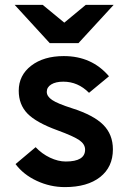

<svg xmlns="http://www.w3.org/2000/svg" viewBox="-20 -752 532 784"><path d="M245 12Q185 12 130.2 -13.5Q75.5 -39 43.5 -82L125.5 -151Q151 -124 184.2 -108.2Q217.5 -92.5 248.5 -92.5Q327.5 -92.5 327.5 -141Q327.5 -163 304.5 -179.2Q281.5 -195.5 214.5 -220Q128 -251.5 92.2 -288.2Q56.5 -325 56.5 -381.5Q56.5 -444.5 107.5 -483.8Q158.5 -523 240.5 -523Q355 -523 425 -440.5L343.5 -373Q298.5 -418.5 238.5 -418.5Q207.5 -418.5 189.2 -407.2Q171 -396 171 -377Q171 -358.5 192.8 -343.8Q214.5 -329 274 -310Q362 -282 401.5 -242.5Q441 -203 441 -142Q441 -70 388.8 -29Q336.5 12 245 12ZM183 -576 40 -732H154.5L242.5 -659.5L330 -732H444L300.5 -576Z"/></svg>

Font: Overpass
Style: Bold
Weight: 700
Designer: Delve Withrington, Dave Bailey, Thomas Jockin
Foundry: Delve Fonts LLC
Version: Version 4.000; ttfautohint (v1.8.3)